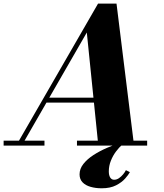

<svg xmlns="http://www.w3.org/2000/svg" viewBox="-68 -784 882 1034"><path d="M19 0 460 -764.5H559.5L654 0H461.5L399.5 -609L49 0ZM-48.5 0V-26.5H171.5V0ZM346.5 0V-26.5H724.5V0ZM181 -231.5V-258H511V-231.5ZM479.5 230Q447 230 419.8 222.2Q392.5 214.5 376.5 197.8Q360.5 181 360.5 155Q360.5 125 381 99Q401.5 73 435 51.2Q468.5 29.5 507.8 12.5Q547 -4.5 584.5 -17L590 -4.5Q574 9 557 31.5Q540 54 529 81.8Q518 109.5 518 139Q518 160 525.5 172Q533 184 546.5 184Q560.5 184 572.8 175.5Q585 167 595 155Q605 143 610 132.5L631.5 143Q624 157 606 177.5Q588 198 557 214Q526 230 479.5 230Z"/></svg>

Font: Bodoni Moda 9pt ExtraBold
Style: Italic
Weight: 800
Italic angle: -13°
Designer: Owen Earl
Foundry: indestructible type
Version: Version 2.004